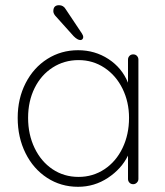

<svg xmlns="http://www.w3.org/2000/svg" viewBox="-20 -708 635 738"><path d="M512 -479V-20Q512 -12 506 -6Q500 0 492 0Q483 0 477.5 -6Q472 -12 472 -20V-110Q447 -59 395 -24.5Q343 10 280 10Q214 10 161 -24.5Q108 -59 78 -119.5Q48 -180 48 -255Q48 -329 78.5 -388.5Q109 -448 162 -481.5Q215 -515 280 -515Q345 -515 397 -481Q449 -447 472 -390V-479Q472 -487 477.5 -493Q483 -499 492 -499Q501 -499 506.5 -493Q512 -487 512 -479ZM476 -255Q476 -316 451 -367Q426 -418 381.5 -447.5Q337 -477 282 -477Q227 -477 182.5 -448.5Q138 -420 113 -369.5Q88 -319 88 -255Q88 -191 113 -139Q138 -87 182 -57.5Q226 -28 282 -28Q337 -28 381.5 -57.5Q426 -87 451 -139Q476 -191 476 -255ZM263 -569 192 -648Q185 -657 185 -665Q185 -688 207 -688Q224 -688 233 -672L295 -579Q300 -571 300 -566Q300 -561 297 -557.5Q294 -554 289 -554Q278 -554 263 -569Z"/></svg>

Font: Quicksand Light
Style: Regular
Weight: 300
Designer: Andrew Paglinawan
Foundry: Andrew Paglinawan
Version: Version 3.000